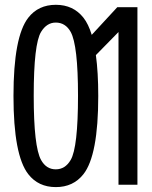

<svg xmlns="http://www.w3.org/2000/svg" viewBox="-20 -762 626 792"><path d="M210 -668.9Q172.9 -668.9 149.4 -630.4Q119.1 -580.6 119.1 -367.2Q119.1 -156.7 149.4 -102.1Q170.9 -63.5 210 -63.5Q249 -63.5 271.5 -102.1Q301.8 -153.8 301.8 -367.2Q301.8 -575.7 271.5 -630.4Q250 -668.9 210 -668.9ZM468.8 0V-629.9L375.5 -534.7Q385.3 -463.4 385.3 -366.2Q385.3 -121.1 324.2 -43.5Q282.2 9.8 210.4 9.8Q138.2 9.8 96.7 -43.5Q35.6 -121.6 35.6 -366.2Q35.6 -610.8 96.7 -689Q138.2 -742.2 210.4 -742.2Q282.2 -742.2 324.2 -689Q344.7 -663.1 358.4 -618.2L463.9 -732.4H546.9V0Z"/></svg>

Font: Consola Mono
Style: Book
Weight: 400
Monospace: yes
Designer: Wojciech Kalinowski "wmk69" (wmk69@o2.pl)
Foundry: Wojciech Kalinowski "wmk69" (wmk69@o2.pl)
Version: Version 2.1.0